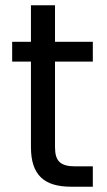

<svg xmlns="http://www.w3.org/2000/svg" viewBox="-20 -706 404 726"><path d="M26 -473H97V-150C97 -43 148 0 249 0H331V-77H264C208 -77 188 -97 188 -150V-473H331V-548H188V-686H97V-548H26Z"/></svg>

Font: Poppins
Style: Regular
Weight: 400
Designer: Ninad Kale (Devanagari), Jonny Pinhorn (Latin)
Foundry: Indian Type Foundry
Version: 4.004